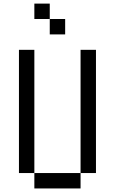

<svg xmlns="http://www.w3.org/2000/svg" viewBox="-20 -1062 648 1082"><path d="M173.6 -86.8H434V0H173.6ZM260.4 -954.9H173.6V-1041.7H260.4ZM260.4 -868.1V-954.9H347.2V-868.1ZM434 -86.8V-781.2H520.8V-86.8ZM173.6 -86.8H86.8V-781.2H173.6Z"/></svg>

Font: 8-bit Operator+
Style: Regular
Weight: 400
Designer: GrandChaos9000
Foundry: Grand Chaos Productions
Version: Version 1.2.0 - April 24, 2014